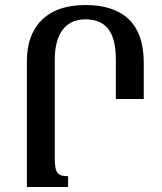

<svg xmlns="http://www.w3.org/2000/svg" viewBox="-20 -744 646 764"><path d="M320 -724C160 -724 87 -632 87 -502V0H251V-43C211 -43 198 -53 198 -114V-507C198 -604 237 -667 319 -667C397 -667 441 -623 441 -507V-350H552V-496C552 -655 464 -724 320 -724Z"/></svg>

Font: Noto Serif Armenian Condensed Semi
Style: Regular
Weight: 600
Width: 3
Designer: Monotype Design Team
Foundry: Monotype Imaging Inc.
Version: Version 1.901